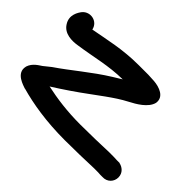

<svg xmlns="http://www.w3.org/2000/svg" viewBox="-105 -673 880 880"><g transform="rotate(45 334.5 -233.5)"><path d="M8 -370C31 -334 77 -333 113 -339C204 -352 276 -373 368 -374L327 -349C243 -297 170 -233 99 -185C85 -174 73 -164 64 -157C53 -149 23 -134 13 -102V-101C0 -48 68 -32 80 -27H82C157 -6 255 11 377 11C442 11 509 9 563 7C585 7 599 7 604 8H618C651 10 672 -15 672 -42C672 -72 649 -88 630 -92L628 -93H610C600 -94 584 -94 562 -94H561C508 -92 439 -90 377 -90C290 -90 220 -100 154 -114C205 -146 261 -184 308 -219L367 -262C401 -286 424 -302 462 -322C489 -336 542 -365 552 -406C559 -451 511 -467 475 -470C461 -471 448 -471 436 -472H374C269 -472 186 -451 108 -437C99 -481 45 -491 18 -460C7 -446 -18 -409 8 -370Z"/></g></svg>

Font: Stray Cat
Style: ExBlkExt
Weight: 1000
Version: Version 1.0